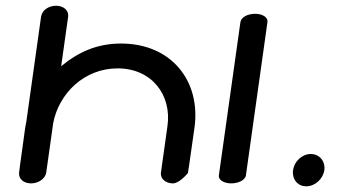

<svg xmlns="http://www.w3.org/2000/svg" viewBox="-20 -638 1202 668"><path d="M67.7 -193.8C47.4 -49.1 46.4 -37.6 46.3 -36.6C44.8 -15 62.9 0 88.1 0C112.4 0 137.7 -15.2 140.9 -38L165.1 -210C185 -312.9 273 -400.1 389.1 -400.1C509 -400.1 577.7 -306.6 562.7 -200C547.1 -88.5 540 -38 540 -38C536.8 -15.2 557.5 0 581.7 0C604.7 0 633.8 -36.1 633.8 -36.1C634.2 -37.9 636.2 -47.8 656.6 -193.6C679.3 -354.6 577.4 -486.5 401.2 -486.5C317.2 -486.5 252.3 -456.7 192.8 -407.6L217.2 -580.7C219.7 -602.9 199.7 -618 175.4 -618C151.7 -618 127.4 -605 123 -580.7C123 -580.4 94 -374.6 71.9 -216.7C70.2 -209 68.8 -201.6 67.7 -193.8Z M816.5 -561.5C816.1 -560 741.5 -28.4 741.5 -28C739 -10.7 761.1 0 784.6 0C808.1 0 833.1 -10.6 835.6 -28L910.6 -561.8C912.4 -579.1 891.3 -590 867.5 -590C844.3 -590 820 -580 816.5 -561.5Z M999.6 -46C995.4 -16.1 1014.3 10.2 1045.5 10.2C1076.3 10.2 1104.1 -15.8 1108.4 -46C1112.6 -76.2 1092.2 -102.2 1061.3 -102.2C1030.2 -102.2 1003.8 -75.9 999.6 -46Z"/></svg>

Font: Hi.
Style: Black
Weight: 400
Designer: Mew Too, Robert Jablonski
Foundry: Cannot Into Space Fonts
Version: Version 1.996